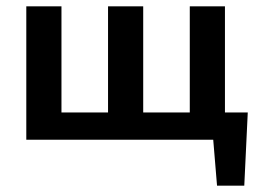

<svg xmlns="http://www.w3.org/2000/svg" viewBox="-20 -441 820 606"><path d="M690 -86H762L751 145H665L653 0H63V-421H174V-86H321V-421H432V-86H579V-421H690Z"/></svg>

Font: EauTest
Style: Bold Italic
Weight: 700
Italic angle: -12°
Designer: Christian Thalmann (Catharsis Fonts)
Version: Version 0.001;PS 000.001;hotconv 1.0.88;makeotf.lib2.5.64775